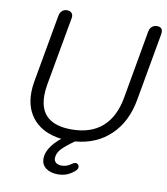

<svg xmlns="http://www.w3.org/2000/svg" viewBox="-97 -791 940 1080"><g transform="rotate(10 373.0 -251.0)"><path d="M744 -680Q744 -674 743 -670L674 -283Q651 -153 571 -77Q491 -1 370 9Q323 42 299 67Q275 92 275 122Q275 137 286.5 146.5Q298 156 319 156Q350 156 375 136Q386 128 395 128Q405 128 410 135Q415 140 415 148Q415 160 401 172Q379 191 356.5 199.5Q334 208 306 208Q263 208 237.5 188Q212 168 212 135Q212 73 291 8Q191 -4 135.5 -63.5Q80 -123 80 -219Q80 -249 86 -283L155 -670Q159 -690 170.5 -700Q182 -710 199 -710Q213 -710 222.5 -702Q232 -694 232 -679Q232 -673 231 -670L161 -280Q155 -246 155 -216Q155 -54 338 -54Q448 -54 513.5 -111.5Q579 -169 599 -280L668 -670Q671 -689 683 -699.5Q695 -710 713 -710Q728 -710 736 -702.5Q744 -695 744 -680Z"/></g></svg>

Font: Kodchasan
Style: Italic
Weight: 400
Italic angle: -10°
Version: Version 1.000; ttfautohint (v1.6)